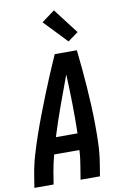

<svg xmlns="http://www.w3.org/2000/svg" viewBox="-105 -1042 709 1101"><g transform="rotate(-10 250.0 -491.5)"><path d="M3 0 15 -74Q24 -130 40.5 -186Q57 -242 76 -297Q95 -352 116 -407Q137 -462 159 -517Q181 -572 204 -626.5Q227 -681 251 -735H380Q386 -681 391 -626.5Q396 -572 400 -517Q404 -462 406.5 -407Q409 -352 409.5 -296.5Q410 -241 408 -185Q406 -129 397 -74L385 0H272L284 -74Q288 -97 291 -121Q294 -145 295 -169H148Q142 -145 136.5 -121.5Q131 -98 127 -74L115 0ZM301 -265Q303 -351 301.5 -437Q300 -523 296 -609Q264 -523 233 -437.5Q202 -352 175 -265ZM342 -793 214 -927 290 -983 402 -837Z"/></g></svg>

Font: Iosevka Curly Oblique
Style: Bold
Weight: 700
Italic angle: -9°
Monospace: yes
Designer: Belleve Invis
Foundry: Belleve Invis
Version: Version 11.1.0; ttfautohint (v1.8.3)